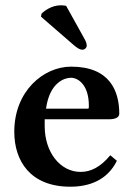

<svg xmlns="http://www.w3.org/2000/svg" viewBox="-20 -696 501 726"><path d="M397 -109C360 -64 323 -46 285 -46C207 -46 149 -121 149 -219V-245H392C416 -245 431 -252 431 -266C431 -351 396 -444 249 -444C144 -444 34 -351 34 -198C34 -88 94 10 246 10C315 10 385 -13 422 -88ZM154 -285C168 -387 227 -402 248 -402C275 -402 316 -376 316 -296C316 -290 316 -287 314 -285ZM230 -674C226 -675 215 -676 210 -676C174 -676 145 -653 137 -644L135 -633L256 -528C273 -513 283 -508 291 -508C300 -508 308 -515 308 -524C308 -532 303 -543 299 -550Z"/></svg>

Font: Libertinus Serif Semibold
Style: Regular
Weight: 600
Designer: Philipp H. Poll, Khaled Hosny
Foundry: Caleb Maclennan
Version: Version 7.050;RELEASE